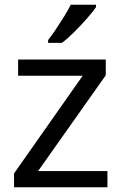

<svg xmlns="http://www.w3.org/2000/svg" viewBox="-20 -786 510 806"><path d="M431 0H39V-58L327 -468H56V-536H424V-470L140 -68H431ZM383 -756Q371 -738 346 -709.5Q321 -681 292.5 -652.5Q264 -624 240 -606H182V-618Q197 -637 214.5 -663Q232 -689 249 -716.5Q266 -744 277 -766H383Z"/></svg>

Font: Noto Sans Tai Le
Style: Regular
Weight: 400
Designer: Monotype Design Team
Foundry: Monotype Imaging Inc.
Version: Version 2.002; ttfautohint (v1.8.4.7-5d5b)